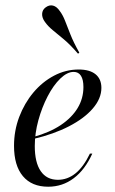

<svg xmlns="http://www.w3.org/2000/svg" viewBox="-20 -685 430 716"><path d="M159.7 11.3Q98.4 11.3 65.3 -28.2Q32.3 -67.7 32.3 -141.1Q32.3 -197.6 51.6 -248.8Q71 -300 104.4 -339.9Q137.9 -379.8 181.5 -402.8Q225 -425.8 273.4 -425.8Q314.5 -425.8 336.3 -408.1Q358.1 -390.3 358.1 -357.3Q358.1 -317.7 326.2 -280.6Q294.4 -243.5 237.5 -214.1Q180.6 -184.7 104.8 -166.9V-174.2Q165.3 -191.1 206.5 -218.5Q247.6 -246 269.4 -281.9Q291.1 -317.7 291.1 -360.5Q291.1 -387.9 281.9 -402.4Q272.6 -416.9 254.8 -416.9Q230.6 -416.9 204.8 -391.9Q179 -366.9 157.7 -325.8Q136.3 -284.7 123 -236.3Q109.7 -187.9 109.7 -140.3Q109.7 -79 131.9 -46.8Q154 -14.5 196 -14.5Q231.5 -14.5 261.3 -38.3Q291.1 -62.1 315.3 -112.1H324.2Q296.8 -51.6 254.8 -20.2Q212.9 11.3 159.7 11.3ZM271 -484.7Q241.9 -518.5 218.1 -538.3Q194.4 -558.1 176.6 -572.6Q158.9 -587.1 147.6 -603.2Q136.3 -618.5 137.1 -633.5Q137.9 -648.4 150 -657.3Q163.7 -667.7 177.8 -664.1Q191.9 -660.5 203.2 -643.5Q213.7 -629.8 222.2 -608.5Q230.6 -587.1 242.3 -557.3Q254 -527.4 275.8 -488.7Z"/></svg>

Font: Playfair 144pt
Style: Italic
Weight: 400
Italic angle: -15.6°
Designer: Claus Eggers Sørensen
Foundry: Claus Eggers Sørensen
Version: Version 2.001;gftools[0.9.30]